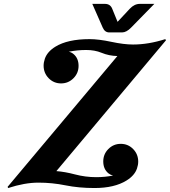

<svg xmlns="http://www.w3.org/2000/svg" viewBox="-20 -946 864 976"><path d="M449.2 -926.3H513.2Q540.5 -926.3 550.3 -901.9L577.6 -835L640.1 -901.9Q663.1 -926.3 690.9 -926.3H764.6L646.5 -805.7Q622.6 -781.2 600.6 -781.2H535.2Q513.2 -781.2 502.4 -805.2ZM21.5 9.8 18.6 3.9 576.7 -661.1Q533.7 -662.1 496.1 -677.7Q461.9 -691.9 418 -691.9Q373 -691.9 329.6 -683.1Q342.8 -680.2 353 -671.9Q379.4 -650.4 379.4 -611.3Q379.4 -574.7 354 -548.8Q327.6 -522 290.5 -522Q253.4 -522 227.5 -548.3Q201.7 -574.7 201.7 -612.3Q201.7 -628.9 208 -647.5Q220.2 -683.1 261.2 -708.5Q323.7 -747.1 435.1 -747.1Q481.4 -747.1 545.7 -733.4Q609.9 -719.7 656.2 -719.7Q734.4 -719.7 820.3 -747.1L823.7 -741.2L266.6 -76.2Q310.5 -72.8 360.4 -59.6Q414.1 -45.4 469.7 -45.4Q513.7 -45.4 554.7 -53.7Q541.5 -56.6 531.2 -64.9Q504.9 -86.4 504.9 -125.5Q504.9 -162.1 530.3 -188Q556.6 -214.8 593.8 -214.8Q630.9 -214.8 656.7 -188.5Q682.6 -162.1 682.6 -124.5Q682.6 -107.9 676.3 -89.4Q664.1 -53.7 623 -28.3Q561.5 9.8 460 9.8Q380.4 9.8 312.7 -3.9Q245.1 -17.6 175.3 -17.6Q105.5 -17.6 21.5 9.8Z"/></svg>

Font: Cursive Sans
Style: Bold
Weight: 700
Italic angle: -15°
Designer: Wojciech Kalinowski "wmk69" (wmk69@o2.pl)
Foundry: Wojciech Kalinowski "wmk69" (wmk69@o2.pl)
Version: Wersja 3.1.0; 2022-02-18